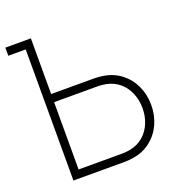

<svg xmlns="http://www.w3.org/2000/svg" viewBox="-141 -827 862 933"><g transform="rotate(-20 290.5 -360.0)"><path d="M80 0V-678H-10V-720H122V-432H345Q367 -432 391 -428Q442 -420 480.5 -390.2Q519 -360.5 540 -315.2Q561 -270 561 -216Q561 -162 540 -116.8Q519 -71.5 480.5 -41.8Q442 -12 391 -4Q367 0 345 0ZM345 -42Q367.5 -42 389 -46Q429.5 -54 458 -78.5Q486.5 -103 501.2 -139Q516 -175 516 -216Q516 -257 501.2 -293Q486.5 -329 458 -353.5Q429.5 -378 389 -386Q367.5 -390 345 -390H122V-42Z"/></g></svg>

Font: Hauora
Style: Regular
Weight: 400
Designer: Wayne Shih
Foundry: WCYS
Version: Version 1.001